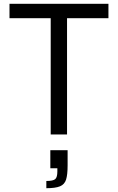

<svg xmlns="http://www.w3.org/2000/svg" viewBox="-20 -708 621 1011"><path d="M247 0V-612H30V-688H551V-612H333V0ZM224 283V245Q260 245 271 235Q282 225 282 195V178H245V83H336V163Q336 212 328 237.5Q320 263 296 273Q272 283 224 283Z"/></svg>

Font: Saira
Style: Regular
Weight: 400
Designer: Hector Gatti with collaboration of the Omnibus-Type team
Foundry: Omnibus-Type
Version: Version 1.100; ttfautohint (v1.8.3)